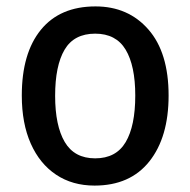

<svg xmlns="http://www.w3.org/2000/svg" viewBox="-20 -569 594 599"><path d="M506 -271Q506 -141 446 -65.5Q386 10 275 10Q206 10 155 -24Q104 -58 76 -121Q48 -184 48 -271Q48 -403 107.5 -476Q167 -549 278 -549Q380 -549 443 -477Q506 -405 506 -271ZM152 -270Q152 -177 182 -126Q212 -75 277 -75Q342 -75 372 -125.5Q402 -176 402 -271Q402 -364 372 -414Q342 -464 277 -464Q211 -464 181.5 -414Q152 -364 152 -270Z"/></svg>

Font: Noto Sans Thai SemCond Med
Style: Regular
Weight: 500
Width: 4
Designer: Monotype Design Team
Foundry: Monotype Imaging Inc.
Version: Version 2.002; ttfautohint (v1.8.4.7-5d5b)